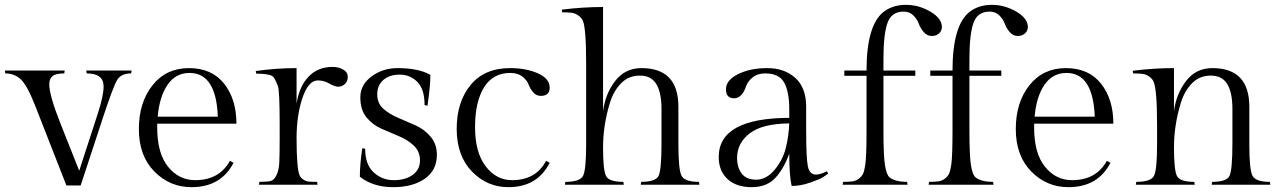

<svg xmlns="http://www.w3.org/2000/svg" viewBox="-45 -765 5310 795"><path d="M159 -416Q159 -370 206 -252L283 -58L361 -298Q384 -370 384 -407Q384 -461 314 -461L312 -473H500L498 -461Q457 -461 440.5 -434.5Q424 -408 379 -271L289 3H230L100 -329Q67 -413 40.5 -437Q14 -461 -23 -461L-25 -473H223L221 -461Q186 -461 172.5 -450Q159 -439 159 -416Z M934 -253H606V-236Q606 -130 651 -74.5Q696 -19 763 -19Q863 -19 907 -99L922 -91Q870 10 748 10Q658 10 594 -55Q530 -120 530 -230.5Q530 -341 586.5 -412Q643 -483 737.5 -483Q832 -483 883 -418.5Q934 -354 934 -253ZM740 -463Q682 -463 648.5 -413.5Q615 -364 608 -282H857Q850 -463 740 -463Z M1332 -488Q1357 -488 1376 -477Q1395 -466 1395 -447Q1395 -428 1383 -417Q1371 -406 1356 -406Q1341 -406 1318.5 -419Q1296 -432 1271 -432Q1232 -432 1207.5 -360Q1183 -288 1183 -193Q1183 -65 1196 -38Q1200 -29 1211 -21.5Q1222 -14 1234 -13Q1246 -12 1268 -12L1270 0H1027L1029 -12Q1061 -12 1075.5 -15.5Q1090 -19 1100 -40Q1110 -61 1111.5 -92.5Q1113 -124 1113 -193V-251Q1113 -390 1105.5 -409Q1098 -428 1092 -439Q1086 -450 1074 -454Q1052 -460 1016 -460L1014 -471Q1099 -483 1183 -483V-336Q1194 -407 1232.5 -447.5Q1271 -488 1332 -488Z M1601 -483Q1688 -483 1737 -455Q1737 -409 1725 -327L1713 -330Q1713 -396 1683 -426Q1653 -456 1610.5 -456Q1568 -456 1542.5 -434Q1517 -412 1517 -374.5Q1517 -337 1542.5 -314.5Q1568 -292 1604 -277Q1640 -262 1676.5 -245.5Q1713 -229 1738.5 -198.5Q1764 -168 1764 -124Q1764 -60 1714 -25Q1664 10 1582.5 10Q1501 10 1445 -33Q1445 -83 1455 -151L1467 -149Q1467 -84 1502 -51.5Q1537 -19 1585.5 -19Q1634 -19 1664 -41Q1694 -63 1694 -100.5Q1694 -138 1668.5 -162Q1643 -186 1607 -201Q1571 -216 1534.5 -232Q1498 -248 1472.5 -279Q1447 -310 1447 -362Q1447 -414 1493.5 -448.5Q1540 -483 1601 -483Z M2060 10Q1972 10 1909 -55Q1846 -120 1846 -231.5Q1846 -343 1903.5 -413Q1961 -483 2067 -483Q2133 -483 2182 -461.5Q2231 -440 2231 -402Q2231 -368 2194 -368Q2175 -368 2162.5 -383Q2150 -398 2143.5 -415.5Q2137 -433 2118 -448Q2099 -463 2068 -463Q1996 -463 1959 -403Q1922 -343 1922 -238.5Q1922 -134 1966 -76.5Q2010 -19 2075 -19Q2174 -19 2216 -99L2231 -91Q2180 10 2060 10Z M2452 -736V-304Q2461 -376 2502 -429.5Q2543 -483 2611 -483Q2764 -483 2764 -323V-165Q2764 -61 2777.5 -36.5Q2791 -12 2849 -12L2851 0H2608L2610 -12Q2670 -12 2682 -37Q2694 -62 2694 -174V-313Q2694 -382 2672.5 -417Q2651 -452 2604.5 -452Q2558 -452 2527 -420.5Q2496 -389 2481 -341Q2452 -248 2452 -154Q2452 -60 2464.5 -36Q2477 -12 2536 -12L2538 0H2294L2296 -12Q2356 -12 2369 -36.5Q2382 -61 2382 -167V-500Q2382 -650 2368 -680Q2362 -692 2349.5 -701Q2337 -710 2322.5 -712Q2308 -714 2283 -714L2281 -725Q2368 -736 2452 -736Z M3293 -323V-222Q3293 -111 3300 -76.5Q3307 -42 3334 -42Q3351 -42 3379 -56L3384 -46Q3376 -40 3363 -31.5Q3350 -23 3310 -9Q3270 5 3233 5Q3223 -37 3223 -129Q3201 -67 3165.5 -28.5Q3130 10 3067 10Q3004 10 2967.5 -23.5Q2931 -57 2931 -115Q2931 -276 3223 -277V-313Q3223 -385 3202 -423Q3181 -461 3124 -461Q3092 -461 3072 -445Q3052 -429 3045 -410Q3028 -358 2994.5 -358Q2961 -358 2961 -395.5Q2961 -433 3011 -458Q3061 -483 3132 -483Q3203 -483 3248 -442.5Q3293 -402 3293 -323ZM3223 -254Q3112 -253 3059.5 -213Q3007 -173 3007 -111Q3007 -72 3026 -46.5Q3045 -21 3086.5 -21Q3128 -21 3162 -61.5Q3196 -102 3208.5 -151.5Q3221 -201 3223 -254Z M3613 -451V-226Q3613 -119 3619.5 -80Q3626 -41 3638 -31Q3661 -12 3711 -12L3713 0H3444L3446 -12Q3470 -12 3484.5 -14Q3499 -16 3511 -25Q3523 -34 3528.5 -45.5Q3534 -57 3538 -84Q3543 -119 3543 -226V-451H3451V-473H3543Q3543 -662 3615 -717Q3653 -745 3706 -745Q3759 -745 3807 -717Q3855 -689 3855 -653Q3855 -638 3843.5 -627Q3832 -616 3813 -616Q3794 -616 3780 -632Q3766 -648 3759.5 -666.5Q3753 -685 3737 -701Q3721 -717 3697 -717Q3646 -717 3629.5 -669.5Q3613 -622 3613 -520V-473H3745V-451Z M3969 -451V-226Q3969 -119 3975.5 -80Q3982 -41 3994 -31Q4017 -12 4067 -12L4069 0H3800L3802 -12Q3826 -12 3840.5 -14Q3855 -16 3867 -25Q3879 -34 3884.5 -45.5Q3890 -57 3894 -84Q3899 -119 3899 -226V-451H3807V-473H3899Q3899 -662 3971 -717Q4009 -745 4062 -745Q4115 -745 4163 -717Q4211 -689 4211 -653Q4211 -638 4199.5 -627Q4188 -616 4169 -616Q4150 -616 4136 -632Q4122 -648 4115.5 -666.5Q4109 -685 4093 -701Q4077 -717 4053 -717Q4002 -717 3985.5 -669.5Q3969 -622 3969 -520V-473H4101V-451Z M4565 -253H4237V-236Q4237 -130 4282 -74.5Q4327 -19 4394 -19Q4494 -19 4538 -99L4553 -91Q4501 10 4379 10Q4289 10 4225 -55Q4161 -120 4161 -230.5Q4161 -341 4217.5 -412Q4274 -483 4368.5 -483Q4463 -483 4514 -418.5Q4565 -354 4565 -253ZM4371 -463Q4313 -463 4279.5 -413.5Q4246 -364 4239 -282H4488Q4481 -463 4371 -463Z M4816 -483V-304Q4825 -376 4866 -429.5Q4907 -483 4975 -483Q5128 -483 5128 -323V-165Q5128 -61 5141.5 -36.5Q5155 -12 5213 -12L5215 0H4972L4974 -12Q5034 -12 5046 -37Q5058 -62 5058 -174V-313Q5058 -382 5036.5 -417Q5015 -452 4968.5 -452Q4922 -452 4891 -420.5Q4860 -389 4845 -341Q4816 -248 4816 -154Q4816 -60 4828.5 -36Q4841 -12 4900 -12L4902 0H4658L4660 -12Q4720 -12 4733 -36.5Q4746 -61 4746 -167V-247Q4746 -397 4731 -428Q4726 -439 4713.5 -448Q4701 -457 4686.5 -459Q4672 -461 4647 -461L4645 -472Q4732 -483 4816 -483Z"/></svg>

Font: Gilda Display
Style: Regular
Weight: 400
Designer: Eduardo Rodriguez Tunni
Foundry: Eduardo Rodriguez Tunni
Version: Version 1.001